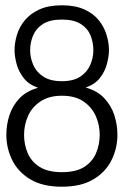

<svg xmlns="http://www.w3.org/2000/svg" viewBox="-20 -696 468 726"><path d="M35 -506Q35 -534 44 -564Q53 -594 74 -619.5Q95 -645 129.5 -660.5Q164 -676 214 -676Q264 -676 298.5 -660.5Q333 -645 353.5 -619.5Q374 -594 383 -564Q392 -534 392 -506Q392 -484 384.5 -455Q377 -426 358 -401.5Q339 -377 304 -365Q348 -353 374.5 -324.5Q401 -296 412.5 -260Q424 -224 424 -186Q424 -136 402 -91Q380 -46 333.5 -18Q287 10 214 10Q141 10 94.5 -18Q48 -46 26 -91Q4 -136 4 -186Q4 -224 15.5 -260Q27 -296 53.5 -324Q80 -352 124 -364Q89 -376 69.5 -401Q50 -426 42.5 -455Q35 -484 35 -506ZM71 -186Q71 -149 85 -116.5Q99 -84 130.5 -64.5Q162 -45 214 -45Q267 -45 298 -64.5Q329 -84 343 -116.5Q357 -149 357 -186Q357 -224 342 -257.5Q327 -291 295.5 -312.5Q264 -334 214 -334Q165 -334 133 -312.5Q101 -291 86 -257.5Q71 -224 71 -186ZM94 -506Q94 -478 105.5 -451Q117 -424 143.5 -406.5Q170 -389 214 -389Q258 -389 284 -406.5Q310 -424 321.5 -451Q333 -478 333 -506Q333 -535 322.5 -561.5Q312 -588 286 -605Q260 -622 214 -622Q168 -622 142 -605Q116 -588 105 -561.5Q94 -535 94 -506Z"/></svg>

Font: Epunda Slab Light
Style: Regular
Weight: 300
Designer: Simon Atzbach
Foundry: typofactur
Version: Version 1.102